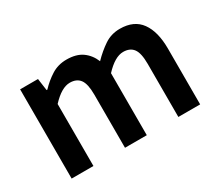

<svg xmlns="http://www.w3.org/2000/svg" viewBox="-94 -686 1006 885"><g transform="rotate(-30 408.5 -243.5)"><path d="M69 0V-475H164L173 -411H177Q206 -442 241.5 -464.5Q277 -487 322 -487Q374 -487 405.5 -464.5Q437 -442 453 -403Q487 -438 523.5 -462.5Q560 -487 606 -487Q681 -487 717 -437Q753 -387 753 -297V0H637V-283Q637 -340 619.5 -363.5Q602 -387 566 -387Q522 -387 469 -330V0H353V-283Q353 -340 335.5 -363.5Q318 -387 282 -387Q238 -387 185 -330V0Z"/></g></svg>

Font: Narnoor SemiBold
Style: Regular
Weight: 600
Designer: S. Sridhar Murthy
Foundry: SIL International
Version: Version 3.000